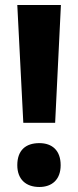

<svg xmlns="http://www.w3.org/2000/svg" viewBox="-20 -734 312 766"><path d="M200 -244 223 -714H49L73 -244ZM49 -75C49 -18 84 12 137 12C187 12 222 -17 222 -75C222 -134 188 -163 137 -163C82 -163 49 -134 49 -75Z"/></svg>

Font: Noto Sans Gujarati Condensed ExtraBold
Style: Regular
Weight: 800
Width: 3
Designer: Jelle Bosma - Monotype Design Team, Universal Thirst
Foundry: Monotype Imaging Inc.
Version: Version 2.106